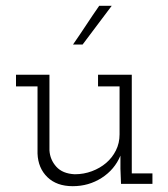

<svg xmlns="http://www.w3.org/2000/svg" viewBox="-20 -632 579 660"><path d="M35 -375H150V-115Q152 -83 173.5 -59Q195 -35 237 -33Q268 -33 296 -43.5Q324 -54 345 -72Q366 -90 378.5 -115Q391 -140 391 -170V-335H317V-375H433V-36H504V0H396L394 -52V-97Q374 -49 329.5 -20.5Q285 8 230 8Q175 8 143 -23Q111 -54 109 -104V-335H35ZM231 -479Q254 -512 276 -545.5Q298 -579 321 -612H364Q339 -579 314 -545.5Q289 -512 264 -479Z"/></svg>

Font: Josefin Slab
Style: Regular
Weight: 400
Designer: Santiago Orozco
Foundry: Typemade
Version: Version 1.000